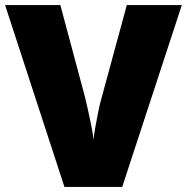

<svg xmlns="http://www.w3.org/2000/svg" viewBox="-20 -734 734 754"><path d="M694 -714 460 0H233L0 -714H217L314 -352Q319 -332 326 -300Q333 -268 339.5 -236Q346 -204 347 -184Q349 -204 354.5 -235.5Q360 -267 366.5 -298.5Q373 -330 379 -350L478 -714Z"/></svg>

Font: Noto Sans Devanagari Black
Style: Regular
Weight: 900
Version: Version 2.003